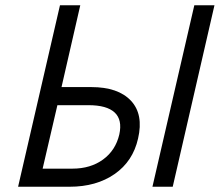

<svg xmlns="http://www.w3.org/2000/svg" viewBox="-20 -710 837 730"><path d="M48.8 0 208 -689.9H285.2L213.9 -378.9H327.1Q429.2 -378.9 477.8 -327.1Q526.4 -275.4 504.9 -183.1Q485.4 -96.7 415.8 -48.3Q346.2 0 244.6 0ZM559.6 0 718.8 -689.9H795.4L636.7 0ZM142.1 -68.8H255.4Q324.2 -68.8 371.8 -103.5Q419.4 -138.2 433.6 -198.7Q445.8 -254.4 416 -282.2Q386.2 -310.1 316.4 -310.1H198.2Z"/></svg>

Font: HK Grotesk Italic
Style: Regular
Weight: 400
Italic angle: -13°
Designer: Alfredo Marco Pradil and Stefan Peev
Foundry: Hanken Design Co.
Version: Version 1.000;PS 001.000;hotconv 1.0.88;makeotf.lib2.5.64775